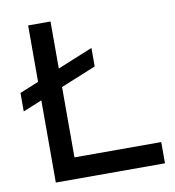

<svg xmlns="http://www.w3.org/2000/svg" viewBox="-78 -758 754 828"><g transform="rotate(-10 298.5 -344.0)"><path d="M17 -326V-407L100 -441V-688H198V-482L352 -545V-464L198 -401V-93H578V0H100V-360Z"/></g></svg>

Font: Roundo Medium
Style: Regular
Weight: 500
Designer: Namrata Goyal (Gurmukhi), Shiva Nallaperumal (Latin)
Foundry: Indian Type Foundry
Version: Version 1.000;PS 1.0;hotconv 1.0.88;makeotf.lib2.5.647800